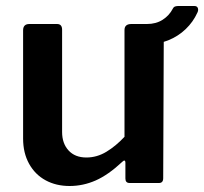

<svg xmlns="http://www.w3.org/2000/svg" viewBox="-20 -610 680 640"><path d="M268 -85Q303 -85 334.5 -104Q366 -123 395 -154V-510Q395 -530 418 -530H508Q526 -530 526 -511L524 -16Q524 0 510 0H412Q398 0 398 -15V-68Q398 -73 395.5 -74.5Q393 -76 388 -71Q341 -27 299 -8.5Q257 10 212 10Q167 10 132 -9Q97 -28 77 -64Q57 -100 57 -148V-509Q57 -530 78 -530H170Q187 -530 187 -511V-170Q187 -132 208.5 -108.5Q230 -85 268 -85ZM628 -590Q637 -590 639.5 -583Q642 -576 638 -568Q624 -537 599 -513Q574 -489 540.5 -475.5Q507 -462 466 -462L470 -530Q500 -530 522 -544Q544 -558 556 -581Q559 -587 564 -588.5Q569 -590 574 -590Z"/></svg>

Font: Libre Franklin SemiBold
Style: Regular
Weight: 600
Designer: Pablo Impallari, Rodrigo Fuenzalida, Nhung Nguyen
Foundry: Impallari Type
Version: Version 3.000